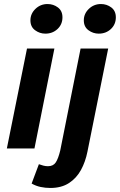

<svg xmlns="http://www.w3.org/2000/svg" viewBox="-20 -737 595 953"><path d="M14 0 114 -496H250L151 0ZM205 -570Q177 -570 154 -587Q131 -604 131 -636Q131 -669 156 -693Q181 -717 216 -717Q245 -717 267.5 -700Q290 -683 290 -651Q290 -616 265.5 -593Q241 -570 205 -570ZM230 196Q205 196 181.5 191Q158 186 137 174L173 78Q184 82 195 85Q206 88 218 88Q244 88 256.5 69.5Q269 51 279 10L380 -496H517L414 16Q404 66 382 106.5Q360 147 322.5 171.5Q285 196 230 196ZM470 -570Q442 -570 419 -587Q396 -604 396 -636Q396 -669 421 -693Q446 -717 481 -717Q510 -717 532.5 -700Q555 -683 555 -651Q555 -616 530.5 -593Q506 -570 470 -570Z"/></svg>

Font: Source Sans 3
Style: Bold Italic
Weight: 700
Italic angle: -11°
Designer: Paul D. Hunt
Foundry: Adobe
Version: Version 3.052;hotconv 1.1.0;makeotfexe 2.6.0